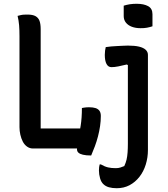

<svg xmlns="http://www.w3.org/2000/svg" viewBox="-20 -785 890 1015"><path d="M154 0Q137 0 123 -10Q109 -20 100.5 -36.5Q92 -53 87.5 -73Q83 -93 83 -113Q83 -152 83 -191.5Q83 -231 83 -271Q83 -311 83 -351.5Q83 -392 83 -432Q83 -472 83 -513Q83 -554 83 -594Q83 -627 81 -651.5Q79 -676 73 -701Q81 -703 89 -705Q97 -707 106 -707.5Q115 -708 125 -708Q153 -708 168 -699.5Q183 -691 189 -674.5Q195 -658 195 -631Q195 -590 195 -547Q195 -504 195 -460.5Q195 -417 195 -373Q195 -329 195 -284Q195 -239 195 -195Q195 -151 195 -106H417Q432 -106 442.5 -99.5Q453 -93 459 -79.5Q465 -66 466.5 -46Q468 -26 466 0ZM413 -214Q419 -215 424.5 -216Q430 -217 436.5 -217.5Q443 -218 450 -218Q472 -218 485.5 -213.5Q499 -209 506 -199Q513 -189 513 -172Q513 -145 509 -118Q505 -91 498 -64Q491 -37 481.5 -11.5Q472 14 462 37Q435 37 418.5 33Q402 29 394.5 22Q387 15 387 4Q387 -20 393.5 -50.5Q400 -81 406.5 -121Q413 -161 413 -214ZM656 -544Q692 -544 715 -538.5Q738 -533 750 -522Q762 -511 762 -495Q762 -443 762 -395.5Q762 -348 762 -300.5Q762 -253 762 -205Q762 -157 762 -104.5Q762 -52 762 8Q762 48 750.5 85Q739 122 717 150Q695 178 665 194Q635 210 597 210Q574 210 556 205Q538 200 526 188Q515 178 509 157.5Q503 137 503 116Q503 106 504 98.5Q505 91 507 84H513Q534 96 551.5 100Q569 104 592 104Q606 104 616.5 100.5Q627 97 637 93Q645 76 649 59Q653 42 654.5 20.5Q656 -1 656 -25Q656 -82 656 -133Q656 -184 656 -233Q656 -282 656 -333Q656 -384 656 -441L650 -444Q639 -442 627.5 -439Q616 -436 605.5 -434Q595 -432 586 -431Q577 -430 569 -430Q552 -430 543 -447Q534 -464 534 -495Q534 -507 535.5 -517.5Q537 -528 539 -536Q553 -538 568 -539.5Q583 -541 598 -541.5Q613 -542 628 -543Q643 -544 656 -544ZM634 -755Q640 -757 648.5 -759Q657 -761 666 -762.5Q675 -764 684.5 -764.5Q694 -765 703 -765Q740 -765 763 -752.5Q786 -740 786 -710V-646Q780 -644 772.5 -642Q765 -640 757 -638.5Q749 -637 740.5 -636.5Q732 -636 723 -636Q697 -636 677 -643.5Q657 -651 645.5 -665.5Q634 -680 634 -700Z"/></svg>

Font: Recursive Casual Medium
Style: Regular
Weight: 500
Version: Version 1.047